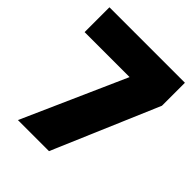

<svg xmlns="http://www.w3.org/2000/svg" viewBox="-202 -839 957 957"><g transform="rotate(45 277.0 -360.0)"><path d="M86 0H305L543 -558V-720H11V-545H328Z"/></g></svg>

Font: Aspekta 950
Style: Regular
Weight: 950
Designer: Ivo Dolenc
Version: Version 2.000